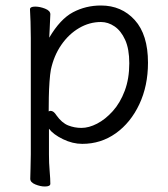

<svg xmlns="http://www.w3.org/2000/svg" viewBox="-20 -506 612 698"><path d="M92 -368Q92 -399 91 -427Q90 -455 89 -472Q89 -482 108 -482Q125 -482 144 -474.5Q163 -467 163 -454Q163 -448 162 -432Q161 -416 160.5 -398.5Q160 -381 159 -369Q199 -437 245.5 -461.5Q292 -486 347 -486Q422 -486 470 -433Q518 -380 518 -278Q518 -194 486.5 -127Q455 -60 401 -21.5Q347 17 279 17Q244 17 209 0Q174 -17 158 -38V56Q158 87 160.5 116Q163 145 163 162Q163 172 143 172Q127 172 108.5 164.5Q90 157 90 144Q90 132 91 106.5Q92 81 92 55ZM157 -101Q161 -103 164 -103Q175 -103 185 -87Q205 -59 228 -50Q251 -41 276 -41Q303 -41 333 -56.5Q363 -72 390 -102Q417 -132 433.5 -176Q450 -220 450 -276Q450 -328 435 -361Q420 -394 396.5 -410Q373 -426 347 -426Q305 -426 267.5 -404Q230 -382 203 -343Q176 -304 165 -253Q162 -237 160 -209Q158 -181 157.5 -152Q157 -123 157 -101Z"/></svg>

Font: Moon Stars Kai T
Style: Regular
Weight: 400
Designer: GuiWonder
Version: Version 1.101